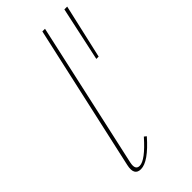

<svg xmlns="http://www.w3.org/2000/svg" viewBox="-227 -764 820 820"><g transform="rotate(-45 183.0 -354.0)"><path d="M98 3Q57 3 69 -51L216 -711H232L86 -51Q77 -11 104 -11Q138 -11 205 -87L215 -79Q143 3 98 3ZM310 -465H296L349 -711H366Z"/></g></svg>

Font: EauTestText Thin
Style: Italic
Weight: 250
Italic angle: -12°
Designer: Christian Thalmann (Catharsis Fonts)
Version: Version 0.001;PS 000.001;hotconv 1.0.88;makeotf.lib2.5.64775